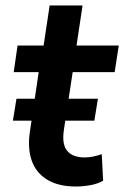

<svg xmlns="http://www.w3.org/2000/svg" viewBox="-20 -670 453 700"><path d="M257 10Q193 10 152 -15Q111 -40 95.5 -85Q80 -130 89 -190L121 -407H30L44 -504H139L161 -650H281L259 -504H413L398 -407H245L213 -197Q205 -144 225 -120Q245 -96 289 -96Q305 -96 321 -99.5Q337 -103 351 -108L356 -11Q337 0 310 5Q283 10 257 10ZM27 -230 40 -310H337L324 -230Z"/></svg>

Font: Nunitoga
Style: Bold Italic
Weight: 700
Italic angle: -9°
Designer: Vernon Adams
Foundry: Vernon Adams
Version: Version 1.0